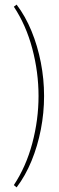

<svg xmlns="http://www.w3.org/2000/svg" viewBox="-20 -700 257 832"><path d="M52 112 40 102Q93 22 120 -79.5Q147 -181 147 -284Q147 -387 120 -489Q93 -591 40 -671L52 -680Q90 -630 116.5 -565.5Q143 -501 157 -429Q171 -357 171 -284Q171 -211 157 -139Q143 -67 116.5 -2.5Q90 62 52 112Z"/></svg>

Font: Grenze Gotisch Thin
Style: Regular
Weight: 100
Designer: Renata Polastri
Foundry: Omnibus-Type
Version: Version 1.001